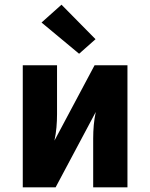

<svg xmlns="http://www.w3.org/2000/svg" viewBox="-20 -798 640 818"><path d="M77 0V-520H223V-312Q223 -283 220.5 -255Q218 -227 212 -199L383 -520H523V0H377V-208Q377 -237 379.5 -265Q382 -293 388 -321L217 0ZM317 -569 157 -702 242 -778 387 -631Z"/></svg>

Font: Iosevka Heavy Extended
Style: Regular
Weight: 900
Width: 7
Monospace: yes
Designer: Belleve Invis
Foundry: Belleve Invis
Version: Version 32.5.0; ttfautohint (v1.8.4)